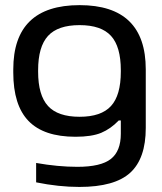

<svg xmlns="http://www.w3.org/2000/svg" viewBox="-20 -529 637 755"><path d="M32.2 -255.9Q32.2 -508.8 293 -508.8Q553.2 -508.8 553.2 -255.9V-25.9Q553.2 94.2 492.2 150.1Q431.2 206.1 292 206.1Q210.9 206.1 122.1 188V111.8Q208 127 284.2 127Q376.5 127 415.8 96.2Q455.1 65.4 455.1 -2.9V-55.2H446.8Q415.5 -22.5 378.2 -6.8Q340.8 8.8 276.9 8.8Q152.3 8.8 92.3 -53.2Q32.2 -115.2 32.2 -244.1ZM129.9 -247.1Q129.9 -154.8 168.7 -112.3Q207.5 -69.8 293 -69.8Q377.9 -69.8 416.5 -112.1Q455.1 -154.3 455.1 -247.1V-252.9Q455.1 -345.7 416.5 -387.9Q377.9 -430.2 293 -430.2Q207.5 -430.2 168.7 -387.7Q129.9 -345.2 129.9 -252.9Z"/></svg>

Font: LT Wave
Style: Regular
Weight: 400
Designer: Daniel Lyons
Version: Version 2.5 (Glyphs App)